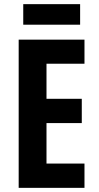

<svg xmlns="http://www.w3.org/2000/svg" viewBox="-20 -905 475 925"><path d="M366 -885H92V-786H366ZM387 0V-117H204V-312H374V-429H204V-598H387V-714H70V0Z"/></svg>

Font: Noto Sans Malayalam ExtraCondensed
Style: Bold
Weight: 700
Width: 2
Designer: Jelle Bosma - Monotype Design Team
Foundry: Monotype Imaging Inc.
Version: Version 2.104